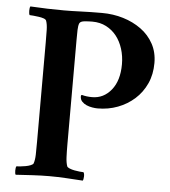

<svg xmlns="http://www.w3.org/2000/svg" viewBox="-49 -700 664 750"><g transform="rotate(5 282.5 -325.0)"><path d="M172 -651Q203 -651 239.5 -652.5Q276 -654 321 -654Q365 -654 404.5 -642Q444 -630 475 -607.5Q506 -585 524 -552Q542 -519 542 -477Q542 -432 525.5 -396Q509 -360 480.5 -334.5Q452 -309 415 -295Q378 -281 336 -281Q327 -281 315 -283Q303 -285 292.5 -289.5Q282 -294 274.5 -302Q267 -310 267 -322Q267 -328 271 -328Q289 -323 311 -323Q356 -323 386 -360Q416 -397 416 -461Q416 -493 407 -521.5Q398 -550 381.5 -571Q365 -592 341 -604.5Q317 -617 286 -617Q272 -617 256 -615.5Q240 -614 236 -606Q232 -597 231.5 -579.5Q231 -562 231 -540V-131Q231 -102 232 -80.5Q233 -59 238 -45Q240 -41 248.5 -37.5Q257 -34 267.5 -32Q278 -30 288 -29Q298 -28 303 -28Q307 -23 306.5 -11Q306 1 303 5Q274 3 238 1Q202 -1 171 -1Q141 -1 105.5 1Q70 3 40 5Q37 1 37 -11Q37 -23 40 -28Q45 -28 55 -29Q65 -30 76 -32Q87 -34 95.5 -37.5Q104 -41 106 -45Q111 -59 111.5 -80.5Q112 -102 112 -131V-520Q112 -548 111.5 -569.5Q111 -591 106 -605Q104 -610 95.5 -613Q87 -616 76 -617.5Q65 -619 55 -620Q45 -621 40 -621Q37 -626 37 -638Q37 -650 40 -655Q72 -653 107 -652Q142 -651 172 -651Z"/></g></svg>

Font: Vermiglione SemiBold
Style: Regular
Weight: 600
Version: Version 1.000